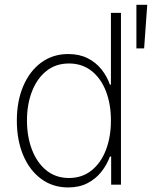

<svg xmlns="http://www.w3.org/2000/svg" viewBox="-20 -782 644 813"><path d="M268.6 11.7Q203.1 11.7 154.1 -24.7Q105 -61 78.1 -125Q51.3 -189 51.3 -271.5Q51.3 -353.5 78.4 -417.2Q105.5 -481 154.5 -517.1Q203.6 -553.2 269 -553.2Q315.9 -553.2 350.8 -535.6Q385.7 -518.1 409.4 -488.5Q433.1 -459 445.3 -423.8H449.7V-727.5H492.2V0H450.7V-119.1H445.3Q432.6 -84 408.9 -54.2Q385.3 -24.4 350.3 -6.3Q315.4 11.7 268.6 11.7ZM272 -28.3Q327.6 -28.3 367.4 -60.1Q407.2 -91.8 428.5 -147Q449.7 -202.1 449.7 -272Q449.7 -341.3 428.5 -396Q407.2 -450.7 367.4 -481.9Q327.6 -513.2 272 -513.2Q216.3 -513.2 176.5 -481.4Q136.7 -449.7 115.5 -395Q94.2 -340.3 94.2 -272Q94.2 -203.1 115.5 -147.9Q136.7 -92.8 176.5 -60.5Q216.3 -28.3 272 -28.3ZM557.6 -577.1V-761.7H603.5L590.3 -577.1Z"/></svg>

Font: Inter Tight ExtraLight
Style: Regular
Weight: 250
Designer: Rasmus Andersson
Foundry: rsms
Version: Version 3.004